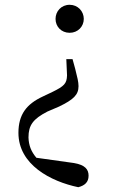

<svg xmlns="http://www.w3.org/2000/svg" viewBox="-20 -551 472 802"><path d="M271 -531C236 -531 212 -504 212 -472C212 -440 236 -414 271 -414C305 -414 330 -440 330 -472C330 -504 305 -531 271 -531ZM57 4C57 137 192 207 307 231C334 224 350 210 350 183C350 157 336 138 289 130L132 108C110 82 100 56 99 23C99 -28 118 -54 178 -85L227 -106C287 -135 308 -155 308 -191C308 -209 303 -228 294 -264L283 -304H257L260 -236C259 -202 248 -191 199 -167L159 -148C90 -116 57 -72 57 4Z"/></svg>

Font: Harano Aji Mincho
Style: Regular
Weight: 400
Foundry: Masamichi Hosoda
Version: HaranoAjiMincho-Regular version 20230610;ttx 4.39.4